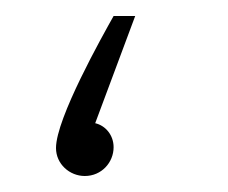

<svg xmlns="http://www.w3.org/2000/svg" viewBox="-20 -220 285 240"><path d="M86 0C107 0 122 -17 122 -36C122 -51 112 -63 99 -66L149 -200H122C108 -175 50 -72 50 -35C50 -15 67 0 86 0Z"/></svg>

Font: Noto Sans Arabic UI SmCn Th
Style: Regular
Weight: 100
Width: 4
Designer: Monotype Design Team, Nadine Chahine and Nizar Qandah
Foundry: Monotype Imaging Inc.
Version: Version 2.010